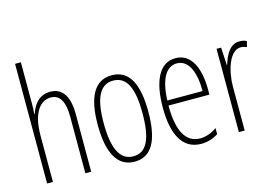

<svg xmlns="http://www.w3.org/2000/svg" viewBox="-99 -964 1687 1178"><g transform="rotate(-15 744.5 -375.0)"><path d="M107 -503V-760H70V0H107V-294C107 -440 161 -504 227 -504C279 -504 313 -465 313 -358V0H350V-366C350 -481 309 -539 232 -539C160 -539 124 -484 107 -432H104C107 -455 107 -472 107 -503Z M784 -265C784 -437 737 -539 624 -539C515 -539 463 -444 463 -267C463 -84 518 10 625 10C732 10 784 -82 784 -265ZM501 -267C501 -421 537 -505 624 -505C714 -505 747 -416 747 -266C747 -101 709 -24 625 -24C540 -24 501 -108 501 -267Z M1029 -539C926 -539 876 -433 876 -264C876 -97 928 10 1048 10C1090 10 1126 -3 1156 -22V-61C1120 -36 1086 -24 1050 -24C958 -24 913 -109 913 -269H1173V-303C1173 -425 1135 -539 1029 -539ZM1029 -506C1107 -506 1139 -412 1138 -301H914C920 -439 962 -506 1029 -506Z M1434 -537C1371 -537 1342 -471 1325 -416H1323L1317 -529H1288V0H1325V-278C1325 -381 1363 -500 1433 -500C1447 -500 1462 -495 1471 -491L1480 -527C1465 -535 1448 -537 1434 -537Z"/></g></svg>

Font: Noto Sans ExtraCondensed ExtraLight
Style: Regular
Weight: 200
Width: 2
Designer: Monotype Design Team
Foundry: Monotype Imaging Inc.
Version: Version 2.013